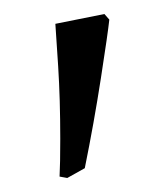

<svg xmlns="http://www.w3.org/2000/svg" viewBox="-20 -669 216 274"><path d="M101 -429 76 -415 65 -417Q66 -435 66 -471Q66 -527 63 -574.5Q60 -622 59 -635L129 -649L136 -641Q134 -622 124 -557.5Q114 -493 101 -429Z"/></svg>

Font: Sahitya
Style: Regular
Weight: 400
Designer: Juan Pablo del Peral
Foundry: Juan Pablo del Peral (http://www.huertatipografica.com)
Version: Version 1.001;PS 001.000;hotconv 1.0.70;makeotf.lib2.5.58329